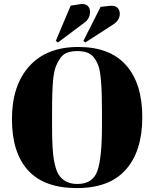

<svg xmlns="http://www.w3.org/2000/svg" viewBox="-20 -951 788 981"><path d="M501 -309V-383Q501 -566 483 -614Q463 -669 426 -682Q405 -690 375 -690Q345 -690 323.5 -682Q302 -674 288 -654Q274 -634 265.5 -612Q257 -590 252 -550Q246 -492 246 -379V-307Q246 -185 255.5 -133.5Q265 -82 279 -60Q310 -11 375 -11Q454 -11 477.5 -77.5Q501 -144 501 -309ZM373 10Q206 10 123.5 -80.5Q41 -171 41 -342.5Q41 -514 129.5 -612.5Q218 -711 380 -711Q542 -711 624.5 -617.5Q707 -524 707 -352Q707 -180 623.5 -85Q540 10 373 10ZM406 -742 494 -916 539 -921Q567 -924 579.5 -912Q592 -900 592 -880Q592 -847 557 -825L416 -734ZM265 -742 341 -922 385 -929Q413 -934 426.5 -922.5Q440 -911 440 -891Q440 -856 411 -835L276 -734Z"/></svg>

Font: Abril Fatface
Style: Regular
Weight: 400
Designer: Veronika Burian, Jos Scaglione
Foundry: TypeTogether
Version: Version 1.001